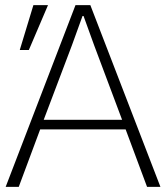

<svg xmlns="http://www.w3.org/2000/svg" viewBox="-20 -724 643 744"><path d="M149.4 -259.8H453.1L344.7 -548.8Q313.5 -633.8 303.7 -662.1H299.8Q295.9 -651.4 258.8 -548.8ZM2 0 272.5 -704.1H330.1L601.6 0H549.8L466.8 -222.7H135.7L52.7 0ZM56.6 -530.3 109.4 -704.1H166L91.8 -530.3Z"/></svg>

Font: Gothic A1 ExtraLight
Style: Regular
Weight: 275
Designer: HanYang I&C Co.,Ltd.
Foundry: HanYang I&C Co.,Ltd.
Version: Version 2.50